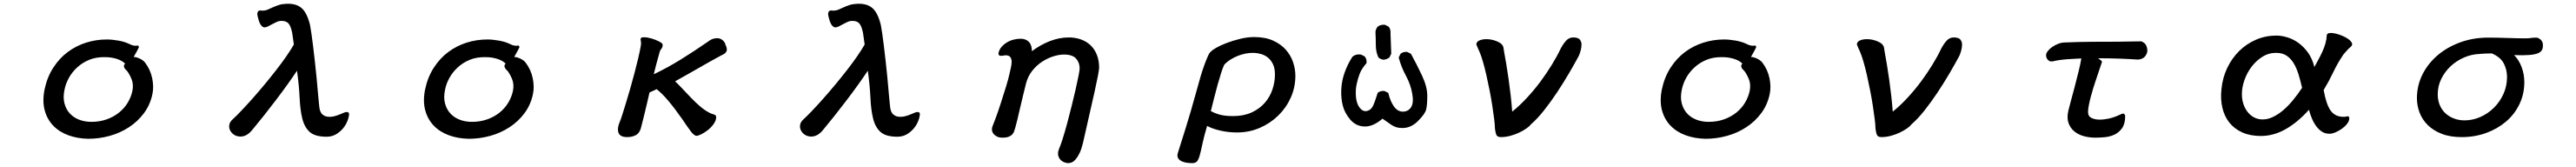

<svg xmlns="http://www.w3.org/2000/svg" viewBox="-20 -678 13540 877"><path d="M706.1 -438.5Q710 -434.6 710 -429.7Q707 -422.9 700.2 -410.6Q693.4 -398.4 682.6 -378.9Q692.4 -378.9 703.1 -375Q713.9 -371.1 722.2 -366.2Q730.5 -361.3 735.8 -356.4Q741.2 -351.6 742.2 -349.6Q770.5 -312.5 779.8 -267.6Q789.1 -222.7 781.2 -184.6Q769.5 -127.9 736.8 -84Q704.1 -40 657.7 -9.8Q611.3 20.5 556.2 35.6Q501 50.8 444.3 50.8Q386.7 49.8 338.9 32.2Q291 14.6 259.3 -18.6Q227.5 -51.8 214.8 -99.1Q202.1 -146.5 213.9 -207Q227.5 -272.5 259.8 -322.3Q292 -372.1 335.9 -404.8Q379.9 -437.5 432.6 -454.1Q485.4 -470.7 541 -470.7Q569.3 -470.7 602.1 -464.8Q634.8 -459 657.2 -448.2Q672.9 -440.4 681.2 -439Q689.5 -437.5 693.8 -437.5Q698.2 -437.5 700.2 -438.5Q702.1 -439.5 706.1 -438.5ZM647.5 -305.7Q645.5 -307.6 641.1 -312Q636.7 -316.4 633.8 -321.8Q630.9 -327.1 631.3 -333Q631.8 -338.9 637.7 -343.8Q621.1 -360.4 592.8 -369.1Q564.5 -377.9 532.2 -377.9Q485.4 -378.9 448.7 -363.8Q412.1 -348.6 385.3 -323.7Q358.4 -298.8 341.8 -268.6Q325.2 -238.3 319.3 -208Q310.5 -168 318.4 -136.7Q326.2 -105.5 345.7 -83.5Q365.2 -61.5 395 -49.8Q424.8 -38.1 460 -38.1Q502.9 -38.1 539.6 -50.8Q576.2 -63.5 604.5 -85.9Q632.8 -108.4 650.9 -138.2Q668.9 -168 675.8 -200.2Q682.6 -234.4 671.9 -261.2Q661.1 -288.1 647.5 -305.7Z M1337.9 -578.1Q1335.9 -585 1334 -592.8Q1332 -600.6 1332.5 -606.9Q1333 -613.3 1336.4 -618.2Q1339.8 -623 1349.6 -623Q1351.6 -623 1353 -622.6Q1354.5 -622.1 1358.4 -622.1Q1374 -622.1 1386.7 -627.4Q1399.4 -632.8 1413.1 -639.2Q1426.8 -645.5 1444.3 -651.4Q1461.9 -657.2 1486.3 -658.2Q1537.1 -660.2 1565.4 -635.3Q1593.8 -610.4 1609.4 -546.9Q1612.3 -531.2 1616.7 -502.4Q1621.1 -473.6 1625.5 -436Q1629.9 -398.4 1634.8 -356.4Q1639.6 -314.5 1643.6 -272.5Q1647.5 -230.5 1650.9 -191.9Q1654.3 -153.3 1657.2 -125Q1658.2 -113.3 1660.6 -102.5Q1663.1 -91.8 1668.9 -83.5Q1674.8 -75.2 1685.5 -69.8Q1696.3 -64.5 1713.9 -64.5Q1726.6 -64.5 1740.2 -68.4Q1753.9 -72.3 1765.6 -77.1Q1777.3 -82 1786.6 -85.9Q1795.9 -89.8 1800.8 -89.8Q1814.5 -89.8 1814.5 -80.1Q1814.5 -65.4 1806.6 -44.4Q1798.8 -23.4 1783.7 -4.9Q1768.6 13.7 1746.6 26.9Q1724.6 40 1696.3 40Q1635.7 40 1607.9 15.1Q1580.1 -9.8 1568.8 -55.2Q1557.6 -100.6 1554.7 -164.6Q1551.8 -228.5 1541 -306.6Q1519.5 -274.4 1491.2 -234.9Q1462.9 -195.3 1431.6 -154.3Q1400.4 -113.3 1368.7 -73.2Q1336.9 -33.2 1307.6 2Q1292 21.5 1276.4 30.3Q1260.7 39.1 1244.1 39.1Q1224.6 39.1 1210.4 29.8Q1196.3 20.5 1189.5 6.8Q1182.6 -6.8 1185.1 -22Q1187.5 -37.1 1201.2 -49.8Q1221.7 -68.4 1249.5 -97.7Q1277.3 -127 1308.1 -161.6Q1338.9 -196.3 1370.6 -234.4Q1402.3 -272.5 1431.6 -310.1Q1460.9 -347.7 1484.9 -382.3Q1508.8 -417 1524.4 -444.3L1515.6 -505.9Q1512.7 -519.5 1508.8 -531.2Q1504.9 -543 1499 -551.3Q1493.2 -559.6 1483.4 -564Q1473.6 -568.4 1458 -568.4Q1446.3 -568.4 1434.6 -563Q1422.9 -557.6 1411.1 -551.3Q1399.4 -544.9 1389.2 -539.6Q1378.9 -534.2 1370.1 -534.2Q1361.3 -534.2 1352.5 -544.9Q1343.8 -555.7 1337.9 -578.1Z M2706.1 -438.5Q2710 -434.6 2710 -429.7Q2707 -422.9 2700.2 -410.6Q2693.4 -398.4 2682.6 -378.9Q2692.4 -378.9 2703.1 -375Q2713.9 -371.1 2722.2 -366.2Q2730.5 -361.3 2735.8 -356.4Q2741.2 -351.6 2742.2 -349.6Q2770.5 -312.5 2779.8 -267.6Q2789.1 -222.7 2781.2 -184.6Q2769.5 -127.9 2736.8 -84Q2704.1 -40 2657.7 -9.8Q2611.3 20.5 2556.2 35.6Q2501 50.8 2444.3 50.8Q2386.7 49.8 2338.9 32.2Q2291 14.6 2259.3 -18.6Q2227.5 -51.8 2214.8 -99.1Q2202.1 -146.5 2213.9 -207Q2227.5 -272.5 2259.8 -322.3Q2292 -372.1 2335.9 -404.8Q2379.9 -437.5 2432.6 -454.1Q2485.4 -470.7 2541 -470.7Q2569.3 -470.7 2602.1 -464.8Q2634.8 -459 2657.2 -448.2Q2672.9 -440.4 2681.2 -439Q2689.5 -437.5 2693.8 -437.5Q2698.2 -437.5 2700.2 -438.5Q2702.1 -439.5 2706.1 -438.5ZM2647.5 -305.7Q2645.5 -307.6 2641.1 -312Q2636.7 -316.4 2633.8 -321.8Q2630.9 -327.1 2631.3 -333Q2631.8 -338.9 2637.7 -343.8Q2621.1 -360.4 2592.8 -369.1Q2564.5 -377.9 2532.2 -377.9Q2485.4 -378.9 2448.7 -363.8Q2412.1 -348.6 2385.3 -323.7Q2358.4 -298.8 2341.8 -268.6Q2325.2 -238.3 2319.3 -208Q2310.5 -168 2318.4 -136.7Q2326.2 -105.5 2345.7 -83.5Q2365.2 -61.5 2395 -49.8Q2424.8 -38.1 2460 -38.1Q2502.9 -38.1 2539.6 -50.8Q2576.2 -63.5 2604.5 -85.9Q2632.8 -108.4 2650.9 -138.2Q2668.9 -168 2675.8 -200.2Q2682.6 -234.4 2671.9 -261.2Q2661.1 -288.1 2647.5 -305.7Z M3346.7 -471.7Q3345.7 -482.4 3363.8 -482.4Q3381.8 -482.4 3403.8 -476.1Q3425.8 -469.7 3444.3 -460Q3462.9 -450.2 3462.9 -443.4Q3462.9 -429.7 3456.1 -421.9Q3449.2 -414.1 3447.3 -406.2Q3436.5 -368.2 3429.7 -342.3Q3422.9 -316.4 3416 -288.1Q3453.1 -305.7 3487.8 -324.7Q3522.5 -343.8 3556.6 -364.7Q3590.8 -385.7 3626.5 -409.2Q3662.1 -432.6 3702.1 -460Q3710.9 -467.8 3723.1 -472.7Q3735.4 -477.5 3749 -477.5Q3759.8 -477.5 3767.6 -473.6Q3775.4 -469.7 3780.8 -464.4Q3786.1 -459 3789.1 -453.6Q3792 -448.2 3792 -445.3Q3802.7 -422.9 3799.3 -411.6Q3795.9 -400.4 3782.2 -392.6Q3785.2 -394.5 3773.9 -388.7Q3762.7 -382.8 3742.2 -371.6Q3721.7 -360.4 3694.8 -345.2Q3668 -330.1 3639.2 -313.5Q3610.4 -296.9 3581.5 -280.8Q3552.7 -264.6 3528.3 -251Q3543.9 -236.3 3565.4 -213.4Q3586.9 -190.4 3610.4 -166Q3633.8 -141.6 3658.2 -120.6Q3682.6 -99.6 3703.1 -88.9Q3710.9 -84 3718.3 -81.5Q3725.6 -79.1 3731.4 -77.1Q3737.3 -75.2 3740.7 -72.3Q3744.1 -69.3 3744.1 -63.5Q3744.1 -45.9 3731.4 -27.8Q3718.8 -9.8 3701.7 3.9Q3684.6 17.6 3667 26.4Q3649.4 35.2 3640.6 35.2Q3627.9 35.2 3608.4 8.8Q3588.9 -17.6 3565.4 -52.7Q3526.4 -108.4 3492.7 -148.4Q3459 -188.5 3430.7 -210Q3424.8 -206.1 3414.1 -201.7Q3403.3 -197.3 3393.6 -192.4Q3388.7 -169.9 3382.3 -143.1Q3376 -116.2 3369.6 -89.8Q3363.3 -63.5 3357.4 -40.5Q3351.6 -17.6 3347.7 -2.9Q3339.8 22.5 3320.8 32.2Q3301.8 42 3276.4 42Q3238.3 42 3230.5 18.6Q3222.7 -4.9 3237.3 -38.1Q3242.2 -48.8 3250.5 -75.2Q3258.8 -101.6 3269.5 -136.2Q3280.3 -170.9 3292 -211.9Q3303.7 -252.9 3314.5 -293.5Q3325.2 -334 3334 -371.1Q3342.8 -408.2 3347.7 -436.5Q3349.6 -446.3 3349.1 -454.1Q3348.6 -461.9 3346.7 -471.7Z M4337.9 -578.1Q4335.9 -585 4334 -592.8Q4332 -600.6 4332.5 -606.9Q4333 -613.3 4336.4 -618.2Q4339.8 -623 4349.6 -623Q4351.6 -623 4353 -622.6Q4354.5 -622.1 4358.4 -622.1Q4374 -622.1 4386.7 -627.4Q4399.4 -632.8 4413.1 -639.2Q4426.8 -645.5 4444.3 -651.4Q4461.9 -657.2 4486.3 -658.2Q4537.1 -660.2 4565.4 -635.3Q4593.8 -610.4 4609.4 -546.9Q4612.3 -531.2 4616.7 -502.4Q4621.1 -473.6 4625.5 -436Q4629.9 -398.4 4634.8 -356.4Q4639.6 -314.5 4643.6 -272.5Q4647.5 -230.5 4650.9 -191.9Q4654.3 -153.3 4657.2 -125Q4658.2 -113.3 4660.6 -102.5Q4663.1 -91.8 4668.9 -83.5Q4674.8 -75.2 4685.5 -69.8Q4696.3 -64.5 4713.9 -64.5Q4726.6 -64.5 4740.2 -68.4Q4753.9 -72.3 4765.6 -77.1Q4777.3 -82 4786.6 -85.9Q4795.9 -89.8 4800.8 -89.8Q4814.5 -89.8 4814.5 -80.1Q4814.5 -65.4 4806.6 -44.4Q4798.8 -23.4 4783.7 -4.9Q4768.6 13.7 4746.6 26.9Q4724.6 40 4696.3 40Q4635.7 40 4607.9 15.1Q4580.1 -9.8 4568.8 -55.2Q4557.6 -100.6 4554.7 -164.6Q4551.8 -228.5 4541 -306.6Q4519.5 -274.4 4491.2 -234.9Q4462.9 -195.3 4431.6 -154.3Q4400.4 -113.3 4368.7 -73.2Q4336.9 -33.2 4307.6 2Q4292 21.5 4276.4 30.3Q4260.7 39.1 4244.1 39.1Q4224.6 39.1 4210.4 29.8Q4196.3 20.5 4189.5 6.8Q4182.6 -6.8 4185.1 -22Q4187.5 -37.1 4201.2 -49.8Q4221.7 -68.4 4249.5 -97.7Q4277.3 -127 4308.1 -161.6Q4338.9 -196.3 4370.6 -234.4Q4402.3 -272.5 4431.6 -310.1Q4460.9 -347.7 4484.9 -382.3Q4508.8 -417 4524.4 -444.3L4515.6 -505.9Q4512.7 -519.5 4508.8 -531.2Q4504.9 -543 4499 -551.3Q4493.2 -559.6 4483.4 -564Q4473.6 -568.4 4458 -568.4Q4446.3 -568.4 4434.6 -563Q4422.9 -557.6 4411.1 -551.3Q4399.4 -544.9 4389.2 -539.6Q4378.9 -534.2 4370.1 -534.2Q4361.3 -534.2 4352.5 -544.9Q4343.8 -555.7 4337.9 -578.1Z M5572.3 -391.6Q5545.9 -391.6 5515.1 -381.8Q5484.4 -372.1 5455.6 -353Q5426.8 -334 5404.3 -305.2Q5381.8 -276.4 5372.1 -238.3Q5364.3 -207 5356 -172.9Q5347.7 -138.7 5340.3 -106.9Q5333 -75.2 5326.7 -48.8Q5320.3 -22.5 5316.4 -8.8Q5313.5 -1 5311 8.3Q5308.6 17.6 5301.8 25.9Q5294.9 34.2 5282.7 39.6Q5270.5 44.9 5248 44.9Q5230.5 44.9 5218.8 38.6Q5207 32.2 5200.7 23.4Q5194.3 14.6 5193.4 4.4Q5192.4 -5.9 5196.3 -14.6Q5201.2 -26.4 5213.9 -60.5Q5226.6 -94.7 5240.2 -137.2Q5253.9 -179.7 5267.1 -222.2Q5280.3 -264.6 5286.1 -293Q5289.1 -306.6 5293 -323.2Q5296.9 -339.8 5296.9 -354Q5296.9 -368.2 5290 -377.9Q5283.2 -387.7 5264.6 -387.7Q5259.8 -387.7 5253.9 -386.2Q5248 -384.8 5242.2 -384.8Q5236.3 -384.8 5231.9 -387.2Q5227.5 -389.6 5227.5 -397.5Q5231.4 -418 5244.1 -432.1Q5256.8 -446.3 5273.4 -456.1Q5290 -465.8 5308.6 -470.2Q5327.1 -474.6 5343.8 -474.6Q5371.1 -474.6 5387.2 -458.5Q5403.3 -442.4 5403.3 -409.2Q5449.2 -443.4 5498.5 -462.4Q5547.9 -481.4 5597.7 -481.4Q5630.9 -481.4 5660.2 -471.2Q5689.5 -460.9 5710.9 -440.9Q5732.4 -420.9 5744.6 -390.6Q5756.8 -360.4 5756.8 -321.3Q5754.9 -295.9 5732.9 -196.8Q5710.9 -97.7 5671.9 72.3Q5664.1 104.5 5654.3 125Q5644.5 145.5 5634.3 157.7Q5624 169.9 5613.8 174.3Q5603.5 178.7 5593.8 178.7Q5586.9 178.7 5575.2 174.8Q5563.5 170.9 5554.2 161.6Q5544.9 152.3 5541.5 137.7Q5538.1 123 5546.9 101.6Q5554.7 84 5565.9 48.3Q5577.1 12.7 5588.9 -30.8Q5600.6 -74.2 5612.3 -121.6Q5624 -168.9 5633.3 -209.5Q5642.6 -250 5648.4 -279.8Q5654.3 -309.6 5654.3 -318.4Q5654.3 -349.6 5635.3 -370.6Q5616.2 -391.6 5572.3 -391.6Z M6169.9 127Q6181.6 87.9 6208.5 4.4Q6235.4 -79.1 6273.4 -217.8Q6280.3 -244.1 6289.6 -275.4Q6298.8 -306.6 6309.1 -335Q6319.3 -363.3 6328.6 -383.8Q6337.9 -404.3 6345.7 -408.2Q6350.6 -415 6373 -427.7Q6395.5 -440.4 6427.7 -452.6Q6460 -464.8 6498 -474.1Q6536.1 -483.4 6571.3 -483.4Q6629.9 -483.4 6670.9 -464.8Q6711.9 -446.3 6737.8 -417Q6763.7 -387.7 6775.9 -351.6Q6788.1 -315.4 6788.1 -280.3Q6788.1 -219.7 6764.2 -166Q6740.2 -112.3 6698.2 -71.3Q6656.2 -30.3 6600.6 -6.3Q6544.9 17.6 6481.4 17.6Q6437.5 17.6 6395.5 8.3Q6353.5 -1 6324.2 -16.6Q6307.6 39.1 6299.8 76.7Q6292 114.3 6285.6 137.2Q6279.3 160.2 6271 169.4Q6262.7 178.7 6246.1 178.7Q6230.5 178.7 6215.3 176.3Q6200.2 173.8 6188.5 168Q6176.8 162.1 6171.4 151.9Q6166 141.6 6169.9 127ZM6414.1 -337.9Q6406.2 -321.3 6397.5 -293.5Q6388.7 -265.6 6379.4 -232.9Q6370.1 -200.2 6361.3 -164.1Q6352.5 -127.9 6343.8 -94.7Q6367.2 -82 6393.6 -75.2Q6419.9 -68.4 6460.9 -68.4Q6516.6 -68.4 6558.1 -87.4Q6599.6 -106.4 6627 -137.7Q6654.3 -168.9 6667.5 -208Q6680.7 -247.1 6680.7 -287.1Q6680.7 -319.3 6670.4 -340.8Q6660.2 -362.3 6644 -375.5Q6627.9 -388.7 6606.4 -394.5Q6585 -400.4 6563.5 -400.4Q6545.9 -400.4 6525.9 -396.5Q6505.9 -392.6 6485.8 -384.8Q6465.8 -377 6447.3 -365.2Q6428.7 -353.5 6414.1 -337.9Z M7346.7 -5.9Q7317.4 -5.9 7293.9 -21.5Q7270.5 -37.1 7246.1 -54.7Q7195.3 -11.7 7150.4 -13.7Q7105.5 -15.6 7076.2 -50.3Q7046.9 -85 7037.1 -124Q7027.3 -163.1 7029.3 -208Q7031.2 -252.9 7046.9 -296.9Q7062.5 -340.8 7087.9 -379.9Q7105.5 -395.5 7132.8 -391.6L7152.3 -381.8Q7164.1 -368.2 7162.1 -346.7Q7136.7 -317.4 7127 -293Q7117.2 -268.6 7110.4 -237.3Q7103.5 -206.1 7106.4 -169.9Q7109.4 -133.8 7126 -112.3Q7142.6 -90.8 7164.1 -95.2Q7185.5 -99.6 7196.3 -122.6Q7207 -145.5 7220.7 -190.4Q7234.4 -202.1 7255.9 -200.2L7276.4 -190.4Q7286.1 -147.5 7305.7 -119.6Q7325.2 -91.8 7353 -91.8Q7380.9 -91.8 7396 -114.7Q7411.1 -137.7 7402.3 -186.5Q7393.6 -235.4 7369.1 -280.3Q7344.7 -325.2 7331.1 -376L7340.8 -395.5Q7354.5 -407.2 7376 -405.3L7395.5 -395.5Q7426.8 -338.9 7454.1 -280.3Q7481.4 -221.7 7481.4 -174.8Q7481.4 -127.9 7475.6 -103.5Q7469.7 -79.1 7431.6 -41.5Q7393.6 -3.9 7346.7 -5.9ZM7252 -364.3Q7236.3 -366.2 7224.6 -376Q7210.9 -405.3 7210.9 -440.4Q7210.9 -475.6 7209 -510.7Q7210.9 -526.4 7220.7 -538.1Q7236.3 -549.8 7258.8 -547.9L7278.3 -538.1Q7290 -524.4 7288.1 -502.9L7292 -395.5L7282.2 -376Q7268.6 -366.2 7252 -364.3Z M7739.3 -444.3Q7740.2 -461.9 7762.2 -468.3Q7784.2 -474.6 7809.6 -471.2Q7835 -467.8 7856.9 -456.5Q7878.9 -445.3 7881.8 -427.7L7884.8 -408.2Q7890.6 -377 7897 -338.9Q7903.3 -300.8 7909.2 -259.3Q7915 -217.8 7919.9 -174.8Q7924.8 -131.8 7927.7 -91.8Q7966.8 -123 8004.9 -164.1Q8043 -205.1 8075.7 -249Q8108.4 -293 8135.7 -337.4Q8163.1 -381.8 8181.6 -420.9Q8193.4 -444.3 8210 -463.4Q8226.6 -482.4 8251 -481.4Q8276.4 -480.5 8284.2 -468.8Q8292 -457 8292 -445.3Q8292 -418.9 8278.3 -385.7Q8255.9 -343.8 8226.1 -293Q8196.3 -242.2 8163.1 -192.4Q8129.9 -142.6 8094.7 -98.1Q8059.6 -53.7 8025.4 -24.4Q8018.6 -14.6 8002.4 -3.4Q7986.3 7.8 7964.8 18.1Q7943.4 28.3 7918 35.2Q7892.6 42 7868.2 42Q7848.6 42 7843.8 28.8Q7838.9 15.6 7836.9 -3.9Q7836.9 -21.5 7833 -52.2Q7829.1 -83 7823.2 -121.6Q7817.4 -160.2 7809.1 -202.1Q7800.8 -244.1 7792 -283.2Q7783.2 -322.3 7773.4 -355.5Q7763.7 -388.7 7754.9 -408.2Q7746.1 -426.8 7739.3 -444.3Z M9206.1 -438.5Q9210 -434.6 9210 -429.7Q9207 -422.9 9200.2 -410.6Q9193.4 -398.4 9182.6 -378.9Q9192.4 -378.9 9203.1 -375Q9213.9 -371.1 9222.2 -366.2Q9230.5 -361.3 9235.8 -356.4Q9241.2 -351.6 9242.2 -349.6Q9270.5 -312.5 9279.8 -267.6Q9289.1 -222.7 9281.2 -184.6Q9269.5 -127.9 9236.8 -84Q9204.1 -40 9157.7 -9.8Q9111.3 20.5 9056.2 35.6Q9001 50.8 8944.3 50.8Q8886.7 49.8 8838.9 32.2Q8791 14.6 8759.3 -18.6Q8727.5 -51.8 8714.8 -99.1Q8702.1 -146.5 8713.9 -207Q8727.5 -272.5 8759.8 -322.3Q8792 -372.1 8835.9 -404.8Q8879.9 -437.5 8932.6 -454.1Q8985.4 -470.7 9041 -470.7Q9069.3 -470.7 9102.1 -464.8Q9134.8 -459 9157.2 -448.2Q9172.9 -440.4 9181.2 -439Q9189.5 -437.5 9193.8 -437.5Q9198.2 -437.5 9200.2 -438.5Q9202.1 -439.5 9206.1 -438.5ZM9147.5 -305.7Q9145.5 -307.6 9141.1 -312Q9136.7 -316.4 9133.8 -321.8Q9130.9 -327.1 9131.3 -333Q9131.8 -338.9 9137.7 -343.8Q9121.1 -360.4 9092.8 -369.1Q9064.5 -377.9 9032.2 -377.9Q8985.4 -378.9 8948.7 -363.8Q8912.1 -348.6 8885.3 -323.7Q8858.4 -298.8 8841.8 -268.6Q8825.2 -238.3 8819.3 -208Q8810.5 -168 8818.4 -136.7Q8826.2 -105.5 8845.7 -83.5Q8865.2 -61.5 8895 -49.8Q8924.8 -38.1 8960 -38.1Q9002.9 -38.1 9039.6 -50.8Q9076.2 -63.5 9104.5 -85.9Q9132.8 -108.4 9150.9 -138.2Q9168.9 -168 9175.8 -200.2Q9182.6 -234.4 9171.9 -261.2Q9161.1 -288.1 9147.5 -305.7Z M9739.3 -444.3Q9740.2 -461.9 9762.2 -468.3Q9784.2 -474.6 9809.6 -471.2Q9835 -467.8 9856.9 -456.5Q9878.9 -445.3 9881.8 -427.7L9884.8 -408.2Q9890.6 -377 9897 -338.9Q9903.3 -300.8 9909.2 -259.3Q9915 -217.8 9919.9 -174.8Q9924.8 -131.8 9927.7 -91.8Q9966.8 -123 10004.9 -164.1Q10043 -205.1 10075.7 -249Q10108.4 -293 10135.7 -337.4Q10163.1 -381.8 10181.6 -420.9Q10193.4 -444.3 10210 -463.4Q10226.6 -482.4 10251 -481.4Q10276.4 -480.5 10284.2 -468.8Q10292 -457 10292 -445.3Q10292 -418.9 10278.3 -385.7Q10255.9 -343.8 10226.1 -293Q10196.3 -242.2 10163.1 -192.4Q10129.9 -142.6 10094.7 -98.1Q10059.6 -53.7 10025.4 -24.4Q10018.6 -14.6 10002.4 -3.4Q9986.3 7.8 9964.8 18.1Q9943.4 28.3 9918 35.2Q9892.6 42 9868.2 42Q9848.6 42 9843.8 28.8Q9838.9 15.6 9836.9 -3.9Q9836.9 -21.5 9833 -52.2Q9829.1 -83 9823.2 -121.6Q9817.4 -160.2 9809.1 -202.1Q9800.8 -244.1 9792 -283.2Q9783.2 -322.3 9773.4 -355.5Q9763.7 -388.7 9754.9 -408.2Q9746.1 -426.8 9739.3 -444.3Z M10767.6 -355.5Q10755.9 -354.5 10749.5 -358.4Q10743.2 -362.3 10739.3 -368.2Q10735.4 -374 10734.4 -380.4Q10733.4 -386.7 10733.4 -389.6Q10734.4 -399.4 10743.2 -410.6Q10752 -421.9 10766.1 -431.6Q10780.3 -441.4 10797.9 -448.2Q10815.4 -455.1 10835.9 -455.1Q10903.3 -458 10971.2 -458.5Q11039.1 -459 11111.3 -459Q11139.6 -459 11172.9 -460Q11206.1 -460.9 11231.4 -460.9Q11238.3 -460.9 11249 -452.6Q11259.8 -444.3 11263.7 -427.7Q11267.6 -413.1 11264.2 -401.4Q11260.7 -389.6 11253.4 -381.3Q11246.1 -373 11235.8 -369.1Q11225.6 -365.2 11215.8 -365.2Q11199.2 -366.2 11173.8 -367.7Q11148.4 -369.1 11119.6 -370.1Q11090.8 -371.1 11061 -371.6Q11031.2 -372.1 11006.8 -372.1Q11020.5 -362.3 11023.9 -359.4Q11027.3 -356.4 11027.3 -352.5L10994.1 -253.9Q10988.3 -237.3 10981.4 -214.8Q10974.6 -192.4 10968.3 -168.9Q10961.9 -145.5 10958 -124Q10954.1 -102.5 10954.1 -89.8Q10954.1 -67.4 10972.2 -58.6Q10990.2 -49.8 11015.6 -49.8Q11038.1 -49.8 11064.9 -55.7Q11091.8 -61.5 11123 -76.2Q11129.9 -80.1 11137.7 -81.5Q11145.5 -83 11149.4 -69.3Q11149.4 -28.3 11133.3 -5.4Q11117.2 17.6 11093.3 28.8Q11069.3 40 11042 42.5Q11014.6 44.9 10992.2 44.9Q10960.9 44.9 10932.1 37.1Q10903.3 29.3 10882.3 12.2Q10861.3 -4.9 10851.6 -31.7Q10841.8 -58.6 10850.6 -96.7Q10853.5 -110.4 10862.8 -143.6Q10872.1 -176.8 10882.8 -217.8Q10893.6 -258.8 10903.8 -300.3Q10914.1 -341.8 10918.9 -371.1Q10901.4 -370.1 10881.3 -369.1Q10861.3 -368.2 10841.3 -366.7Q10821.3 -365.2 10802.2 -362.3Q10783.2 -359.4 10767.6 -355.5Z M12143.6 -326.2Q12153.3 -344.7 12164.6 -364.7Q12175.8 -384.8 12185.5 -406.2Q12195.3 -427.7 12201.7 -449.7Q12208 -471.7 12209 -494.1Q12210.9 -502.9 12223.6 -504.4Q12236.3 -505.9 12253.9 -502Q12271.5 -498 12290 -490.2Q12308.6 -482.4 12322.3 -472.7Q12335.9 -462.9 12340.8 -452.1Q12345.7 -441.4 12335 -432.6Q12330.1 -428.7 12323.7 -422.4Q12317.4 -416 12311.5 -409.2Q12305.7 -402.3 12300.3 -396.5Q12294.9 -390.6 12293 -386.7Q12264.6 -344.7 12242.7 -298.3Q12220.7 -252 12192.4 -205.1Q12206.1 -128.9 12229.5 -96.7Q12252.9 -64.5 12296.9 -64.5Q12304.7 -64.5 12310.5 -65.9Q12316.4 -67.4 12318.4 -67.4Q12327.1 -67.4 12327.1 -56.6Q12327.1 -43 12316.4 -28.8Q12305.7 -14.6 12289.6 -2.9Q12273.4 8.8 12255.4 16.6Q12237.3 24.4 12222.7 24.4Q12200.2 24.4 12183.1 13.2Q12166 2 12152.8 -16.1Q12139.6 -34.2 12130.4 -56.6Q12121.1 -79.1 12115.2 -101.6Q12056.6 -36.1 11993.2 0Q11929.7 36.1 11862.3 36.1Q11806.6 36.1 11765.1 17.6Q11723.6 -1 11697.3 -33.7Q11670.9 -66.4 11660.2 -111.8Q11649.4 -157.2 11655.3 -210Q11661.1 -269.5 11685.5 -320.8Q11710 -372.1 11748.5 -410.2Q11787.1 -448.2 11837.4 -469.7Q11887.7 -491.2 11944.3 -491.2Q11970.7 -491.2 12001.5 -481.9Q12032.2 -472.7 12060.1 -452.6Q12087.9 -432.6 12110.4 -401.4Q12132.8 -370.1 12143.6 -326.2ZM12079.1 -216.8Q12070.3 -254.9 12060.1 -288.1Q12049.8 -321.3 12034.7 -346.2Q12019.5 -371.1 11997.6 -385.7Q11975.6 -400.4 11942.4 -400.4Q11902.3 -400.4 11869.6 -379.4Q11836.9 -358.4 11813 -326.7Q11789.1 -294.9 11775.9 -256.8Q11762.7 -218.8 11762.7 -184.6Q11762.7 -156.2 11770.5 -132.3Q11778.3 -108.4 11793 -89.8Q11807.6 -71.3 11827.6 -61Q11847.7 -50.8 11872.1 -50.8Q11898.4 -50.8 11925.3 -63.5Q11952.1 -76.2 11978.5 -98.1Q12004.9 -120.1 12030.3 -150.9Q12055.7 -181.6 12079.1 -216.8Z M13193.4 -388.7Q13218.8 -363.3 13232.9 -325.7Q13247.1 -288.1 13247.1 -247.1Q13247.1 -183.6 13221.2 -130.4Q13195.3 -77.1 13150.4 -39.1Q13105.5 -1 13045.9 20.5Q12986.3 42 12918 42Q12856.4 42 12812 24.4Q12767.6 6.8 12738.8 -22Q12710 -50.8 12696.3 -87.4Q12682.6 -124 12682.6 -162.1Q12682.6 -227.5 12710.9 -285.2Q12739.3 -342.8 12789.6 -386.2Q12839.8 -429.7 12908.7 -455.1Q12977.5 -480.5 13057.6 -480.5Q13081.1 -480.5 13107.9 -480Q13134.8 -479.5 13160.6 -478.5Q13186.5 -477.5 13210.4 -477.1Q13234.4 -476.6 13252.9 -476.6Q13269.5 -476.6 13281.7 -478.5Q13293.9 -480.5 13311.5 -480.5Q13313.5 -480.5 13318.8 -478.5Q13324.2 -476.6 13330.1 -472.2Q13335.9 -467.8 13340.3 -460.4Q13344.7 -453.1 13344.7 -443.4Q13345.7 -427.7 13340.3 -416.5Q13335 -405.3 13318.8 -398.4Q13302.7 -391.6 13272.5 -389.2Q13242.2 -386.7 13193.4 -388.7ZM13076.2 -397.5Q13038.1 -397.5 13008.8 -394.5Q12968.8 -392.6 12930.2 -376Q12891.6 -359.4 12860.8 -331.1Q12830.1 -302.7 12811 -264.6Q12792 -226.6 12792 -182.6Q12792 -151.4 12802.7 -126Q12813.5 -100.6 12832.5 -83Q12851.6 -65.4 12877.4 -55.7Q12903.3 -45.9 12932.6 -45.9Q12975.6 -45.9 13015.6 -63.5Q13055.7 -81.1 13086.9 -111.8Q13118.2 -142.6 13137.2 -184.1Q13156.2 -225.6 13156.2 -274.4Q13156.2 -311.5 13139.2 -344.7Q13122.1 -377.9 13076.2 -397.5Z"/></svg>

Font: JasonHandwriting4
Style: Regular
Weight: 400
Version: Version 1.01.21